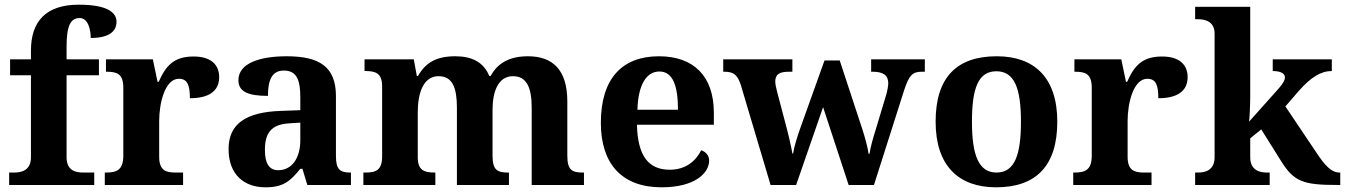

<svg xmlns="http://www.w3.org/2000/svg" viewBox="-20 -789 5738 819"><path d="M19 0H382V-53H335C303 -53 264 -61 264 -118V-468H402V-536H264V-591C264 -679 281 -712 320 -712C357 -712 367 -660 367 -627C449 -627 477 -658 477 -696C477 -732 445 -769 316 -769C175 -769 112 -697 112 -573V-536H23V-468H112V-118C112 -61 70 -53 41 -53H19Z M427 0H761V-53H729C689 -53 659 -61 659 -120V-273C659 -350 684 -453 743 -453C780 -453 790 -425 790 -370C869 -370 915 -399 915 -460C915 -511 882 -548 806 -548C724 -548 688 -511 657 -440H652L632 -536H432V-483H435C479 -483 506 -474 506 -415V-125C506 -62 476 -53 431 -53H427Z M1112 10C1188 10 1217 -15 1261 -69H1270L1291 0H1477V-53H1473C1428 -53 1413 -69 1413 -124V-379C1413 -504 1343 -549 1203 -549C1090 -549 997 -520 997 -447C997 -398 1038 -380 1123 -380C1123 -448 1140 -488 1191 -488C1246 -488 1261 -447 1261 -374V-319L1179 -316C1029 -311 955 -261 955 -153C955 -42 1024 10 1112 10ZM1167 -63C1128 -63 1110 -92 1110 -149C1110 -221 1136 -259 1216 -263L1261 -266V-191C1261 -113 1224 -63 1167 -63Z M1530 0H1837V-53H1834C1790 -53 1762 -62 1762 -118V-309C1762 -391 1785 -464 1851 -464C1910 -464 1929 -415 1929 -329V0H2151V-53H2148C2103 -53 2081 -62 2081 -124V-321C2081 -398 2105 -464 2168 -464C2227 -464 2248 -415 2248 -329V0H2471V-53H2467C2422 -53 2400 -62 2400 -124V-356C2400 -491 2338 -549 2232 -549C2155 -549 2103 -521 2073 -465H2067C2043 -524 1993 -549 1922 -549C1840 -549 1795 -521 1763 -465H1758L1745 -536H1535V-486H1538C1582 -486 1610 -477 1610 -421V-122C1610 -62 1583 -53 1538 -53H1530Z M2802 10C2946 10 3005 -52 3005 -104C3005 -126 2990 -142 2971 -148C2948 -102 2905 -65 2837 -65C2747 -65 2700 -123 2697 -257H3025V-308C3025 -467 2936 -549 2791 -549C2633 -549 2543 -453 2543 -265C2543 -91 2632 10 2802 10ZM2872 -321H2699C2702 -427 2737 -484 2793 -484C2850 -484 2872 -423 2872 -321Z M3139 -430 3267 0H3376L3491 -332L3600 0H3708L3837 -405C3858 -469 3873 -483 3912 -483H3925V-536H3696V-483H3703C3747 -483 3769 -468 3769 -434C3769 -423 3765 -401 3760 -384L3716 -238C3703 -196 3694 -165 3689 -133H3685C3682 -158 3670 -202 3659 -236L3562 -531H3497L3395 -246C3382 -210 3368 -166 3363 -134H3360C3355 -165 3342 -220 3329 -268L3295 -397C3291 -412 3287 -430 3287 -441C3287 -474 3307 -483 3347 -483H3360V-536H3065V-483H3069C3108 -483 3124 -472 3139 -430Z M4229 10C4400 10 4490 -82 4490 -270C4490 -458 4392 -549 4232 -549C4060 -549 3971 -458 3971 -270C3971 -82 4069 10 4229 10ZM4231 -53C4154 -53 4126 -128 4126 -270C4126 -413 4153 -485 4230 -485C4307 -485 4335 -413 4335 -270C4335 -128 4308 -53 4231 -53Z M4558 0H4892V-53H4860C4820 -53 4790 -61 4790 -120V-273C4790 -350 4815 -453 4874 -453C4911 -453 4921 -425 4921 -370C5000 -370 5046 -399 5046 -460C5046 -511 5013 -548 4937 -548C4855 -548 4819 -511 4788 -440H4783L4763 -536H4563V-483H4566C4610 -483 4637 -474 4637 -415V-125C4637 -62 4607 -53 4562 -53H4558Z M5078 0H5396V-53H5384C5356 -53 5313 -61 5313 -118V-199L5360 -237L5444 -103C5499 -15 5537 0 5683 0H5697V-53H5694C5660 -53 5632 -82 5596 -137L5463 -335L5520 -401C5572 -460 5615 -486 5661 -486V-536H5409V-486C5442 -486 5461 -476 5461 -459C5461 -449 5456 -436 5434 -411L5308 -270C5310 -280 5313 -342 5313 -377V-760H5078V-707H5090C5118 -707 5161 -699 5161 -646V-118C5161 -61 5119 -53 5090 -53H5078Z"/></svg>

Font: Noto Serif Lao
Style: Bold
Weight: 700
Designer: Monotype Design Team
Foundry: Monotype Imaging Inc.
Version: Version 2.003